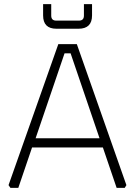

<svg xmlns="http://www.w3.org/2000/svg" viewBox="-20 -902 648 922"><path d="M21 -13 260 -690H349L587 -13L579 0H540L474 -194H134L68 0H30ZM151 -238H458L319 -646H290ZM187 -828V-882H226V-827Q226 -803 250 -803H359Q383 -803 383 -827V-882H422V-828Q422 -764 357 -764H251Q187 -764 187 -828Z"/></svg>

Font: Oxanium ExtraLight ExtraLight
Style: Regular
Weight: 250
Version: Version 2.000